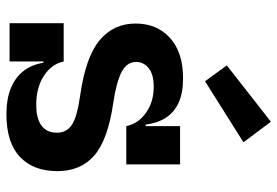

<svg xmlns="http://www.w3.org/2000/svg" viewBox="-156 -718 883 612"><g transform="rotate(90 286.0 -411.5)"><path d="M344 10Q294 10 259.5 -4.5Q225 -19 205 -45.5Q185 -72 179.5 -108H156.5L175.5 -172.5Q183.5 -134 221 -109.5Q258.5 -85 313 -85Q357.5 -85 380 -101.8Q402.5 -118.5 402.5 -151Q402.5 -182 377 -198.8Q351.5 -215.5 284 -225Q161 -242.5 107.8 -287Q54.5 -331.5 54.5 -401.5Q54.5 -469.5 100.2 -511.2Q146 -553 229 -553Q276 -553 307 -538.8Q338 -524.5 355 -497.8Q372 -471 376.5 -434H399.5L381.5 -372Q373.5 -410.5 338.8 -435Q304 -459.5 256 -459.5Q217 -459.5 197 -443.5Q177 -427.5 177 -403.5Q177 -374 208.8 -357.2Q240.5 -340.5 307.5 -330.5Q425 -313.5 475 -270.2Q525 -227 525 -152Q525 -76 479.5 -33Q434 10 344 10ZM53.5 0V-172.5H175.5V0ZM381.5 -372V-543.5H503.5V-372ZM367.5 -833 433 -745.5 238.5 -623 188 -692.5Z"/></g></svg>

Font: Hepta Slab SemiBold
Style: Regular
Weight: 600
Designer: Michael LaGattuta
Foundry: Michael LaGattuta
Version: Version 1.102